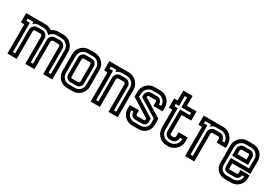

<svg xmlns="http://www.w3.org/2000/svg" viewBox="34 -1611 3558 2496"><g transform="rotate(30 1813.0 -363.0)"><path d="M28 -439V-577H219V-574Q231 -577 245 -577H321Q347 -577 371.5 -568.5Q396 -560 416 -545Q436 -560 461 -568.5Q486 -577 513 -577H589Q621 -577 651 -564Q681 -551 704 -528.5Q727 -506 740.5 -476Q754 -446 754 -412V0H616V-412Q616 -423 608 -431Q600 -439 589 -439H513Q502 -439 494 -431Q486 -423 486 -412V0H348V-412Q348 -423 340 -431Q332 -439 321 -439H245Q234 -439 226 -431.5Q218 -424 219 -413V0H80V-439ZM132 -491V-52H167V-412Q167 -428 174 -442.5Q181 -457 192 -468Q203 -479 217 -485Q231 -491 245 -491H321Q353 -491 375.5 -468Q398 -445 400 -415V-52H434V-412Q434 -428 440.5 -442.5Q447 -457 458 -467.5Q469 -478 483.5 -484.5Q498 -491 513 -491H589Q605 -491 619.5 -484.5Q634 -478 644.5 -467Q655 -456 661.5 -441.5Q668 -427 668 -412V-52H702V-412Q702 -436 693 -456.5Q684 -477 668 -492Q652 -507 631.5 -516Q611 -525 589 -525H513Q482 -525 457 -510Q432 -495 417 -471Q401 -495 375.5 -510Q350 -525 321 -525H245Q222 -525 202 -516Q182 -507 167 -493V-525H80V-491Z M1063 -577Q1094 -577 1123 -564.5Q1152 -552 1174.5 -530.5Q1197 -509 1210 -479.5Q1223 -450 1223 -417V-160Q1223 -127 1210.5 -98Q1198 -69 1176 -47Q1154 -25 1125 -12.5Q1096 0 1063 0H973Q940 0 911 -12.5Q882 -25 860 -47Q838 -69 825.5 -98Q813 -127 813 -160V-417Q813 -450 825.5 -479Q838 -508 860 -530Q882 -552 911 -564.5Q940 -577 973 -577ZM973 -439Q965 -439 958.5 -432.5Q952 -426 952 -417V-160Q952 -152 957.5 -145Q963 -138 973 -138H1063Q1071 -138 1078 -144.5Q1085 -151 1085 -160V-417Q1085 -425 1078.5 -431.5Q1072 -438 1063 -439ZM973 -525Q950 -524 930.5 -515Q911 -506 896.5 -492Q882 -478 873.5 -458.5Q865 -439 865 -417V-160Q865 -137 873.5 -117.5Q882 -98 896.5 -83.5Q911 -69 930.5 -60.5Q950 -52 973 -52H1063Q1109 -52 1140 -83Q1171 -114 1171 -160V-417Q1171 -440 1162.5 -459.5Q1154 -479 1139 -493.5Q1124 -508 1104.5 -516.5Q1085 -525 1063 -525ZM1063 -491Q1094 -490 1115.5 -468Q1137 -446 1137 -417V-160Q1137 -129 1115.5 -107.5Q1094 -86 1063 -86H973Q943 -86 921.5 -107.5Q900 -129 900 -160V-417Q900 -448 922 -469.5Q944 -491 973 -491Z M1277 -439V-577H1468V-574Q1480 -577 1494 -577H1570Q1602 -577 1632 -564Q1662 -551 1685 -528.5Q1708 -506 1721.5 -476Q1735 -446 1735 -412V0H1597V-412Q1597 -423 1589 -431Q1581 -439 1570 -439H1494Q1485 -439 1477.5 -433.5Q1470 -428 1468 -419V0H1329V-439ZM1381 -491V-52H1415V-415Q1416 -430 1422.5 -444Q1429 -458 1440 -468.5Q1451 -479 1465 -485Q1479 -491 1494 -491H1570Q1586 -491 1600.5 -484.5Q1615 -478 1625.5 -467Q1636 -456 1642.5 -441.5Q1649 -427 1649 -412V-52H1683V-412Q1683 -436 1674 -456.5Q1665 -477 1649 -492Q1633 -507 1612.5 -516Q1592 -525 1570 -525H1494Q1471 -525 1450.5 -516Q1430 -507 1415 -492V-525H1329V-491Z M2047 -578Q2077 -578 2105 -566Q2133 -554 2154 -534Q2177 -513 2190 -481.5Q2203 -450 2203 -420V-358H2065V-420Q2065 -427 2060 -433.5Q2055 -440 2047 -440H1949Q1941 -440 1935.5 -432Q1930 -424 1930 -418V-416L2203 -246V-155Q2203 -120 2190.5 -91.5Q2178 -63 2157 -42.5Q2136 -22 2107.5 -11Q2079 0 2046 0H1948Q1917 0 1888.5 -12.5Q1860 -25 1838.5 -46Q1817 -67 1804.5 -95Q1792 -123 1792 -153V-216H1930V-153Q1932 -148 1937.5 -143Q1943 -138 1948 -138H2046Q2058 -138 2061.5 -141.5Q2065 -145 2065 -155V-170L1792 -340V-418Q1792 -448 1804.5 -477Q1817 -506 1838.5 -528.5Q1860 -551 1888.5 -564.5Q1917 -578 1949 -578ZM1844 -368 2116 -199V-155Q2116 -124 2098.5 -105Q2081 -86 2046 -86H1948Q1934 -86 1921 -91.5Q1908 -97 1898 -106Q1889 -114 1883.5 -127Q1878 -140 1878 -153V-165H1844V-153Q1844 -133 1852.5 -114.5Q1861 -96 1875.5 -82Q1890 -68 1909 -60Q1928 -52 1948 -52H2046Q2064 -52 2083 -58Q2102 -64 2117 -76.5Q2132 -89 2141.5 -108.5Q2151 -128 2151 -155V-218L1879 -386V-418Q1879 -432 1884.5 -445Q1890 -458 1900 -468.5Q1910 -479 1922.5 -485.5Q1935 -492 1949 -492H2047Q2062 -492 2074.5 -486Q2087 -480 2096.5 -469.5Q2106 -459 2111.5 -446Q2117 -433 2117 -420V-410H2151V-420Q2151 -441 2142.5 -460.5Q2134 -480 2119.5 -494.5Q2105 -509 2086.5 -517.5Q2068 -526 2047 -526H1949Q1928 -526 1908.5 -516.5Q1889 -507 1875 -492Q1861 -477 1852.5 -457.5Q1844 -438 1844 -418Z M2440 -440V-165Q2440 -154 2447.5 -146Q2455 -138 2466 -138H2491Q2502 -138 2510 -146Q2518 -154 2518 -165V-226H2656V-165Q2656 -131 2642.5 -101Q2629 -71 2606 -48.5Q2583 -26 2553 -13Q2523 0 2491 0H2466Q2431 0 2401 -13.5Q2371 -27 2349 -50Q2327 -73 2314 -102.5Q2301 -132 2301 -165V-440H2249V-578H2301V-726H2440V-578H2585V-440ZM2533 -492V-526H2388V-674H2353V-526H2301V-492H2353V-165Q2353 -142 2362 -122Q2371 -102 2386 -86Q2401 -70 2421.5 -61Q2442 -52 2466 -52H2491Q2513 -52 2533.5 -61Q2554 -70 2570 -85Q2586 -100 2595 -120.5Q2604 -141 2604 -165V-174H2570V-165Q2570 -150 2563.5 -135.5Q2557 -121 2546.5 -110Q2536 -99 2521.5 -92.5Q2507 -86 2491 -86H2466Q2451 -86 2436.5 -92.5Q2422 -99 2411 -109.5Q2400 -120 2393.5 -134.5Q2387 -149 2387 -165L2388 -492Z M2693 -439V-577H2885V-574Q2897 -577 2911 -577H2987Q3019 -577 3049 -564Q3079 -551 3102 -528.5Q3125 -506 3138.5 -476Q3152 -446 3152 -412V-357H3014V-412Q3014 -423 3006 -431Q2998 -439 2987 -439H2911Q2902 -439 2894.5 -433.5Q2887 -428 2885 -419V0H2746V-439ZM2798 -491V-52H2832V-415Q2833 -430 2839.5 -444Q2846 -458 2857 -468.5Q2868 -479 2882 -485Q2896 -491 2911 -491H2987Q3003 -491 3017.5 -484.5Q3032 -478 3042.5 -467Q3053 -456 3059.5 -441.5Q3066 -427 3066 -412V-409H3100V-412Q3100 -436 3091 -456.5Q3082 -477 3066 -492Q3050 -507 3029.5 -516Q3009 -525 2987 -525H2911Q2888 -525 2867.5 -516Q2847 -507 2832 -492V-525H2745V-491Z M3187 -418Q3187 -448 3199.5 -477Q3212 -506 3233.5 -528.5Q3255 -551 3283.5 -564.5Q3312 -578 3344 -578H3442Q3472 -578 3500 -566Q3528 -554 3549 -534Q3572 -513 3585 -481.5Q3598 -450 3598 -420V-224H3325V-155Q3325 -145 3328.5 -141.5Q3332 -138 3344 -138H3442Q3447 -138 3452.5 -143Q3458 -148 3460 -153V-204H3598V-153Q3598 -123 3585.5 -95Q3573 -67 3551.5 -46Q3530 -25 3501.5 -12.5Q3473 0 3442 0H3344Q3311 0 3282.5 -11Q3254 -22 3233 -42.5Q3212 -63 3199.5 -91.5Q3187 -120 3187 -155ZM3325 -362H3460V-420Q3460 -427 3455 -433.5Q3450 -440 3442 -440H3344Q3336 -440 3330.5 -432Q3325 -424 3325 -418ZM3546 -276V-420Q3546 -441 3537.5 -460.5Q3529 -480 3514.5 -494.5Q3500 -509 3481.5 -517.5Q3463 -526 3442 -526H3344Q3323 -526 3303.5 -516.5Q3284 -507 3270 -492Q3256 -477 3247.5 -457.5Q3239 -438 3239 -418V-155Q3239 -106 3268.5 -79Q3298 -52 3344 -52H3442Q3462 -52 3481 -60Q3500 -68 3514.5 -82Q3529 -96 3537.5 -114.5Q3546 -133 3546 -153H3512Q3512 -140 3506.5 -127Q3501 -114 3492 -106Q3482 -97 3469 -91.5Q3456 -86 3442 -86H3344Q3309 -86 3291.5 -105Q3274 -124 3274 -155V-276ZM3274 -418Q3274 -432 3279.5 -445Q3285 -458 3295 -468.5Q3305 -479 3317.5 -485.5Q3330 -492 3344 -492H3442Q3457 -492 3469.5 -486Q3482 -480 3491.5 -469.5Q3501 -459 3506.5 -446Q3512 -433 3512 -420V-310H3274Z"/></g></svg>

Font: Aurach Bi
Style: Regular
Weight: 400
Designer: Peter Wiegel
Foundry: Peter Wiegel
Version: Version 1.002